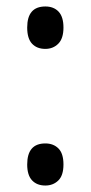

<svg xmlns="http://www.w3.org/2000/svg" viewBox="-20 -563 280 593"><path d="M64 -478Q64 -543 120 -543Q146 -543 161 -527Q176 -511 176 -478Q176 -444 160 -428Q144 -412 120 -412Q94 -412 79 -428Q64 -444 64 -478ZM64 -55Q64 -120 120 -120Q145 -120 160.5 -104.5Q176 -89 176 -55Q176 -21 160 -5.5Q144 10 120 10Q94 10 79 -6Q64 -22 64 -55Z"/></svg>

Font: Noto Sans Thai Cond
Style: Regular
Weight: 400
Width: 3
Designer: Monotype Design Team
Foundry: Monotype Imaging Inc.
Version: Version 2.002; ttfautohint (v1.8.4.7-5d5b)